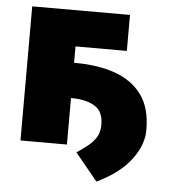

<svg xmlns="http://www.w3.org/2000/svg" viewBox="-50 -592 706 778"><g transform="rotate(5 302.5 -202.5)"><path d="M447.4 -545.5V-399.1H238.6V-332.4H244.3Q335.2 -332.4 405 -308.1Q474.8 -283.7 514.4 -230.3Q554 -176.8 554 -89.5Q555.8 -28.8 509.9 32.8Q464.1 94.5 370.7 139.2L279.8 28.4Q302.6 12.8 323 -3Q343.4 -18.8 356.7 -39.2Q370 -59.7 370.7 -89.5Q371.4 -146 335.4 -167.4Q299.4 -188.9 244.3 -188.9H238.6V0H49.7V-545.5Z"/></g></svg>

Font: Inter UI Black
Style: Regular
Weight: 900
Designer: Rasmus Andersson
Foundry: rsms
Version: 3.2;8d6f07862